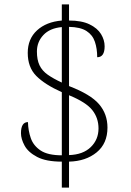

<svg xmlns="http://www.w3.org/2000/svg" viewBox="-20 -780 599 879"><path d="M263 -40Q191 -40 150 -61.5Q109 -83 92.5 -113.5Q76 -144 76 -170Q76 -221 108 -221Q109 -182 121 -147.5Q133 -113 166 -91Q199 -69 263 -69V-358Q185 -393 146 -432.5Q107 -472 107 -538Q107 -602 149.5 -641Q192 -680 263 -686V-760H296V-686Q354 -686 390 -668.5Q426 -651 442.5 -624Q459 -597 459 -568Q459 -518 425 -518Q425 -557 414.5 -588.5Q404 -620 376 -638Q348 -656 296 -657V-386Q395 -348 433.5 -303Q472 -258 472 -196Q472 -123 422.5 -82.5Q373 -42 296 -40V79H263ZM263 -656Q208 -651 178.5 -619.5Q149 -588 149 -544Q149 -506 161 -481Q173 -456 198.5 -438Q224 -420 263 -402ZM296 -70Q360 -72 395.5 -106.5Q431 -141 431 -192Q431 -240 402.5 -276Q374 -312 296 -344Z"/></svg>

Font: Noto Serif ExtraLight
Style: Regular
Weight: 200
Designer: Monotype Design Team
Foundry: Monotype Imaging Inc.
Version: Version 2.015; ttfautohint (v1.8.4.7-5d5b)